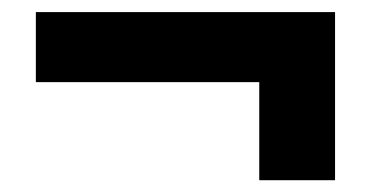

<svg xmlns="http://www.w3.org/2000/svg" viewBox="-20 -475 626 324"><path d="M40.5 -336.4V-454.6H545.4V-170.9H417.5V-336.4Z"/></svg>

Font: Caskaydia Cove
Style: Bold
Weight: 700
Monospace: yes
Designer: Aaron Bell
Foundry: Saja Typeworks
Version: Version 4.300; ttfautohint (v1.8.3)